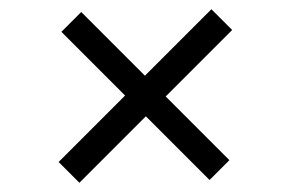

<svg xmlns="http://www.w3.org/2000/svg" viewBox="-20 -558 630 416"><path d="M152 -162 107 -207 438 -538 483 -493ZM434 -168 113 -489 156 -532 477 -211Z"/></svg>

Font: Host Grotesk Light Light
Style: Regular
Weight: 300
Version: Version 1.003